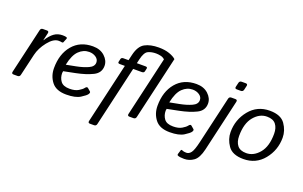

<svg xmlns="http://www.w3.org/2000/svg" viewBox="-103 -1194 2941 1864"><g transform="rotate(20 1368.0 -262.5)"><path d="M37.6 0Q15.6 0 20.5 -22L128.9 -490.7Q133.8 -512.7 155.8 -512.7H196.8Q218.8 -512.7 213.9 -490.7L195.8 -412.6H197.8Q232.9 -467.8 269.8 -494.4Q306.6 -521 356.9 -521Q385.7 -521 397.5 -515.6Q406.7 -511.7 402.3 -501L386.2 -460.9Q382.8 -452.1 372.1 -454.1Q355.5 -457.5 338.4 -457.5Q285.2 -457.5 230.5 -388.4Q175.8 -319.3 158.7 -246.1L106.4 -22Q101.6 0 79.6 0Z M385.7 -193.4Q385.7 -339.8 462.2 -430.4Q538.6 -521 670.9 -521Q746.6 -521 793.2 -477.8Q839.8 -434.6 839.8 -379.9Q839.8 -307.6 770.8 -273.4Q701.7 -239.3 599.6 -218.8L479.5 -194.8Q476.6 -176.3 476.6 -175.3Q476.6 -127 502.9 -91.3Q529.3 -55.7 595.2 -55.7Q651.4 -55.7 685.5 -76.2Q719.7 -96.7 731.9 -113.3Q749 -136.2 762.7 -123.5L791.5 -98.6Q800.8 -90.3 788.6 -71.3Q777.3 -53.7 728 -22.7Q678.7 8.3 583.5 8.3Q479.5 8.3 432.6 -52Q385.7 -112.3 385.7 -193.4ZM481.9 -262.7 582 -282.2Q650.4 -295.4 702.1 -318.6Q753.9 -341.8 753.9 -383.8Q753.9 -417 723.9 -437.3Q693.8 -457.5 654.8 -457.5Q595.7 -457.5 549.6 -412.6Q503.4 -367.7 481.9 -262.7Z M972.7 -448.2Q950.7 -448.2 954.6 -465.3L961.4 -495.6Q965.3 -512.7 987.3 -512.7H1039.6L1053.2 -570.8Q1075.7 -668 1132.1 -698.5Q1188.5 -729 1274.9 -729Q1338.9 -729 1385.3 -712.6Q1431.6 -696.3 1454.6 -674.3L1303.7 -22Q1298.8 0 1276.9 0H1234.9Q1212.9 0 1217.8 -22L1359.9 -637.2Q1342.8 -654.3 1316.9 -659.9Q1291 -665.5 1269 -665.5Q1222.7 -665.5 1188 -649.2Q1153.3 -632.8 1135.7 -556.6L1125.5 -512.7H1214.8Q1236.8 -512.7 1232.9 -495.6L1226.1 -465.3Q1222.2 -448.2 1200.2 -448.2H1110.8L967.3 173.3Q962.4 195.3 940.4 195.3H898.4Q876.5 195.3 881.3 173.3L1024.9 -448.2Z M1455.1 -193.4Q1455.1 -339.8 1531.5 -430.4Q1607.9 -521 1740.2 -521Q1815.9 -521 1862.5 -477.8Q1909.2 -434.6 1909.2 -379.9Q1909.2 -307.6 1840.1 -273.4Q1771 -239.3 1668.9 -218.8L1548.8 -194.8Q1545.9 -176.3 1545.9 -175.3Q1545.9 -127 1572.3 -91.3Q1598.6 -55.7 1664.6 -55.7Q1720.7 -55.7 1754.9 -76.2Q1789.1 -96.7 1801.3 -113.3Q1818.4 -136.2 1832 -123.5L1860.8 -98.6Q1870.1 -90.3 1857.9 -71.3Q1846.7 -53.7 1797.4 -22.7Q1748 8.3 1652.8 8.3Q1548.8 8.3 1502 -52Q1455.1 -112.3 1455.1 -193.4ZM1551.3 -262.7 1651.4 -282.2Q1719.7 -295.4 1771.5 -318.6Q1823.2 -341.8 1823.2 -383.8Q1823.2 -417 1793.2 -437.3Q1763.2 -457.5 1724.1 -457.5Q1665 -457.5 1618.9 -412.6Q1572.8 -367.7 1551.3 -262.7Z M1806.6 193.8Q1798.3 189.5 1801.8 178.2L1814 138.7Q1817.9 126 1828.1 131.3Q1845.2 140.1 1872.6 140.1Q1901.4 140.1 1921.9 112.3Q1942.4 84.5 1962.4 -2.9L2075.2 -490.7Q2080.1 -512.7 2102.1 -512.7H2144Q2166 -512.7 2161.1 -490.7L2037.6 45.4Q2015.6 140.1 1971.2 171.9Q1926.8 203.6 1873.5 203.6Q1825.2 203.6 1806.6 193.8ZM2123.5 -605.5Q2101.6 -605.5 2106.9 -627.4L2116.7 -669.4Q2121.6 -691.4 2143.6 -691.4H2185.5Q2207.5 -691.4 2202.6 -669.4L2192.9 -627.4Q2187.5 -605.5 2165.5 -605.5Z M2209 -196.3Q2209 -325.2 2288.8 -423.1Q2368.7 -521 2498 -521Q2612.3 -521 2657.7 -455.3Q2703.1 -389.6 2703.1 -316.4Q2703.1 -187.5 2623.3 -89.6Q2543.5 8.3 2414.1 8.3Q2299.8 8.3 2254.4 -57.4Q2209 -123 2209 -196.3ZM2299.8 -189Q2299.8 -127.9 2328.4 -91.6Q2356.9 -55.2 2420.4 -55.2Q2496.6 -55.2 2554.4 -124.3Q2612.3 -193.4 2612.3 -323.7Q2612.3 -384.8 2583.7 -421.1Q2555.2 -457.5 2491.7 -457.5Q2415.5 -457.5 2357.7 -388.4Q2299.8 -319.3 2299.8 -189Z"/></g></svg>

Font: Istok Web
Style: Italic
Weight: 400
Italic angle: -13°
Designer: Andrey V. Panov
Foundry: Andrey V. Panov
Version: Version 1.0.2g